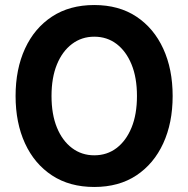

<svg xmlns="http://www.w3.org/2000/svg" viewBox="-20 -732 750 764"><path d="M355 12Q257 12 187 -34Q117 -80 79.5 -161.5Q42 -243 42 -350Q42 -457 79.5 -538.5Q117 -620 187 -666Q257 -712 355 -712Q453 -712 522.5 -666Q592 -620 629.5 -538.5Q667 -457 667 -350Q667 -243 629.5 -161.5Q592 -80 522.5 -34Q453 12 355 12ZM355 -114Q406 -114 444 -143Q482 -172 503.5 -224.5Q525 -277 525 -350Q525 -423 503.5 -475.5Q482 -528 444 -557Q406 -586 355 -586Q305 -586 266.5 -557Q228 -528 206.5 -475.5Q185 -423 185 -350Q185 -277 206.5 -224.5Q228 -172 266.5 -143Q305 -114 355 -114Z"/></svg>

Font: DM Sans 28pt ExtraBold
Style: Regular
Weight: 800
Version: Version 4.004;gftools[0.9.30]